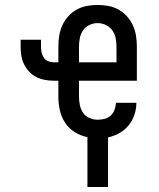

<svg xmlns="http://www.w3.org/2000/svg" viewBox="-20 -548 640 773"><path d="M332 205V4Q305 -1 281 -16Q257 -31 242 -54Q227 -77 221 -104Q215 -131 215 -159V-223H197Q178 -223 160 -226.5Q142 -230 126 -238Q110 -246 97.5 -259.5Q85 -273 77 -289Q69 -305 66 -323Q63 -341 63 -360V-388H145V-360Q145 -348 147.5 -336.5Q150 -325 156.5 -315.5Q163 -306 174 -301.5Q185 -297 197 -297H215V-361Q215 -383 218.5 -404.5Q222 -426 231 -446Q240 -466 255 -482.5Q270 -499 289 -509.5Q308 -520 329.5 -524Q351 -528 373 -528Q395 -528 416.5 -524Q438 -520 457 -509.5Q476 -499 491 -482.5Q506 -466 515 -446Q524 -426 527.5 -404.5Q531 -383 531 -361V-223H298V-159Q298 -142 301.5 -125Q305 -108 314.5 -94Q324 -80 340 -73Q356 -66 373 -66Q387 -66 401 -69.5Q415 -73 425.5 -82.5Q436 -92 441 -105.5Q446 -119 447 -134H529Q529 -109 521 -85.5Q513 -62 497.5 -43Q482 -24 460.5 -12Q439 0 415 5V205ZM449 -297V-361Q449 -378 445.5 -395Q442 -412 432 -426Q422 -440 406 -447.5Q390 -455 373 -455Q356 -455 340 -447.5Q324 -440 314.5 -426Q305 -412 301.5 -395Q298 -378 298 -361V-297Z"/></svg>

Font: Iosevka Fixed Extended
Style: Regular
Weight: 400
Width: 7
Monospace: yes
Designer: Belleve Invis
Foundry: Belleve Invis
Version: Version 24.1.1; ttfautohint (v1.8.4)